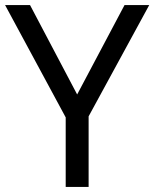

<svg xmlns="http://www.w3.org/2000/svg" viewBox="-20 -734 606 754"><path d="M283 -363 469 -714H566L328 -277V0H238V-273L0 -714H98Z"/></svg>

Font: hexloriya05
Style: Book
Weight: 400
Designer: Jelle Bosma - Monotype Design Team
Foundry: Monotype Imaging Inc.
Version: Version 2.003